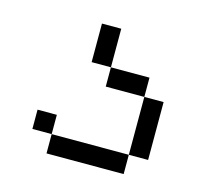

<svg xmlns="http://www.w3.org/2000/svg" viewBox="-73 -520 645 601"><g transform="rotate(15 250.0 -219.0)"><path d="M125 -62.5V0H375V-62.5ZM125 -62.5V-125H62.5V-62.5ZM375 -62.5H437.5V-250H375ZM375 -250V-312.5H250V-250ZM250 -312.5Q250 -312.5 250 -437.5H187.5Q187.5 -437.5 187.5 -312.5Z"/></g></svg>

Font: Unifont
Style: Regular
Weight: 500
Version: Version 15.1.04